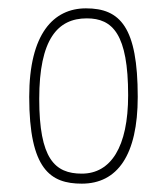

<svg xmlns="http://www.w3.org/2000/svg" viewBox="-20 -730 400 460"><path d="M50 -498C50 -324 101 -290 176 -290C261 -290 310 -358 310 -498C310 -665 268 -710 186 -710C108 -710 50 -649 50 -498ZM74 -493C74 -636 118 -686 188 -686C250 -686 287 -648 287 -502C287 -377 245 -314 176 -314C111 -314 74 -350 74 -493Z"/></svg>

Font: Yanone Kaffeesatz Extra Light
Style: Regular
Weight: 200
Designer: Yanone (Cyrillic: Daniel Pouzeot & Huerta Tipografica)
Foundry: Yanone
Version: Version 1.100;PS 001.100;hotconv 1.0.70;makeotf.lib2.5.58329